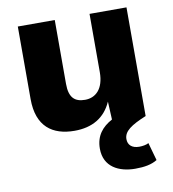

<svg xmlns="http://www.w3.org/2000/svg" viewBox="-82 -571 782 870"><g transform="rotate(-10 309.5 -136.5)"><path d="M230 10C311 10 370 -24 401 -94L405 -11C359 14 328 50 328 110C328 194 396 227 471 227C514 227 546 221 572 205L549 123C539 129 521 132 506 132C472 132 454 115 454 88C454 52 488 29 558 0V-500H388V-232C388 -154 349 -120 301 -120C254 -120 228 -142 228 -206V-500H58V-166C58 -40 128 10 230 10Z"/></g></svg>

Font: Work Sans
Style: Bold
Weight: 700
Designer: Wei Huang
Foundry: Wei Huang
Version: Version 2.012